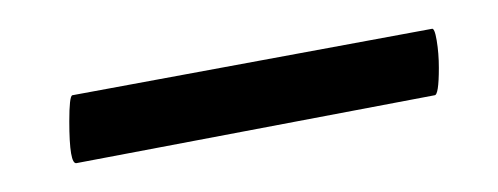

<svg xmlns="http://www.w3.org/2000/svg" viewBox="-20 -279 345 133"><path d="M28 -195Q28 -212 30 -213L279 -259Q281 -260 282.5 -251Q284 -242 284 -232Q284 -213 281 -213L33 -166Q28 -165 28 -195Z"/></svg>

Font: Cormorant Garamond Medium
Style: Italic
Weight: 500
Italic angle: -10°
Designer: Christian Thalmann (Catharsis Fonts)
Foundry: Catharsis Fonts
Version: Version 4.000